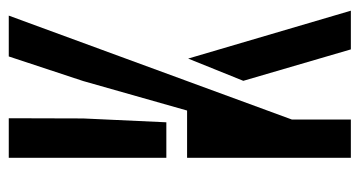

<svg xmlns="http://www.w3.org/2000/svg" viewBox="-216 -624 840 449"><g transform="rotate(-90 204.5 -400.0)"><path d="M59.5 0V-383H170L239 -626L296.5 -800H392L149 -138V0ZM59.5 -431.5V-800H152L151.5 -626L142.5 -431.5ZM313 0 239.5 -251.5 291.5 -380.5 403.5 0Z"/></g></svg>

Font: Big Shoulders Stencil Text Medium
Style: Regular
Weight: 500
Designer: Patric King
Foundry: XO Type Co
Version: Version 1.000